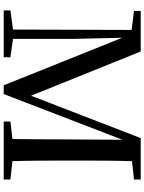

<svg xmlns="http://www.w3.org/2000/svg" viewBox="108 -885 777 1033"><g transform="rotate(90 496.5 -368.5)"><path d="M946 -701V-737H723L495 -147L257 -737H39V-701L141 -688L139 -50L36 -36V0H288V-36L189 -50V-386C189 -405 185 -540 183 -638L439 0H486L732 -639L730 -334C729 -243 730 -144 728 -47L634 -36V0H946V-36L847 -47C844 -145 844 -244 844 -343V-394C844 -493 844 -592 847 -690Z"/></g></svg>

Font: Source Han Serif CN SemiBold
Style: Regular
Weight: 600
Designer: Ryoko NISHIZUKA 西塚涼子 (kana & ideographs); Frank Grießhammer (Latin, Greek & Cyrillic); Wenlong ZHANG 张文龙 (bopomofo); San
Foundry: Adobe Systems Incorporated
Version: Version 1.000;PS 1;hotconv 16.6.53;makeotf.lib2.5.65590